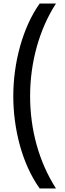

<svg xmlns="http://www.w3.org/2000/svg" viewBox="-20 -820 365 1084"><path d="M55 -278C55 -96 103 103 204 244H296C200 94 150 -87 150 -278C150 -468 202 -655 296 -800H204C109 -667 55 -467 55 -278Z"/></svg>

Font: Noto Sans Tamil Condensed Medium
Style: Regular
Weight: 500
Width: 3
Designer: Jelle Bosma - Monotype Design Team
Foundry: Monotype Imaging Inc.
Version: Version 2.004